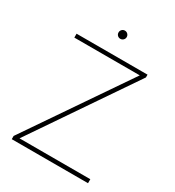

<svg xmlns="http://www.w3.org/2000/svg" viewBox="-204 -984 1005 1103"><g transform="rotate(30 299.0 -432.5)"><path d="M551.8 -26.4V0H45.9V-21.5L499.5 -685.1H65.4V-710.9H536.1V-692.4L82 -26.4ZM270.5 -837.9Q270.5 -849.1 278.3 -857.2Q286.1 -865.2 297.4 -865.2Q308.6 -865.2 316.7 -857.2Q324.7 -849.1 324.7 -837.9Q324.7 -826.7 316.7 -818.8Q308.6 -811 297.4 -811Q286.1 -811 278.3 -818.8Q270.5 -826.7 270.5 -837.9Z"/></g></svg>

Font: Vazirmatn RD FD Thin
Style: Regular
Weight: 100
Designer: Saber Rastikerdar
Foundry: Saber Rastikerdar
Version: Version 33.003